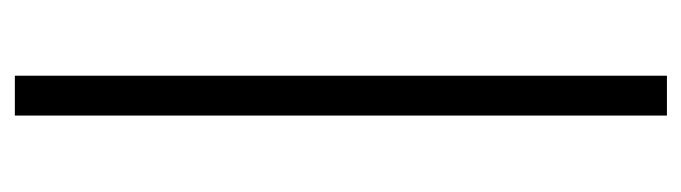

<svg xmlns="http://www.w3.org/2000/svg" viewBox="-358 -382 940 265"><g transform="rotate(-90 112.5 -250.0)"><path d="M85 200V-700H140V200Z"/></g></svg>

Font: Yeseva One
Style: Regular
Weight: 400
Designer: Jovanny Lemonad
Foundry: Jovanny Lemonad
Version: Version 2.000